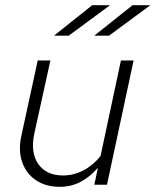

<svg xmlns="http://www.w3.org/2000/svg" viewBox="-20 -715 602 743"><path d="M211 8Q158 8 120 -17Q82 -42 66 -87Q50 -132 63 -191L126 -481H175L113 -199Q97 -125 128 -80.5Q159 -36 224 -36Q265 -36 302.5 -55.5Q340 -75 369 -111L448 -481H497L394 0H345L359 -66Q328 -30 291.5 -11Q255 8 211 8ZM337 -695H406L246 -577H189ZM493 -695H562L402 -577H345Z"/></svg>

Font: Red Hat Text VF
Style: Italic
Weight: 300
Italic angle: -12°
Designer: Pentagram, MCKL
Foundry: Pentagram, MCKL
Version: Version 1.023